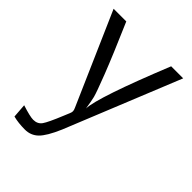

<svg xmlns="http://www.w3.org/2000/svg" viewBox="-191 -541 842 842"><g transform="rotate(45 230.5 -120.0)"><path d="M14.2 -444.8H92.8Q156.7 -297.9 189 -214.8Q221.2 -131.8 226.6 -110.4Q231.9 -88.9 237.8 -49.8Q239.7 -119.6 371.1 -444.8H445.8L229 89.8Q200.2 156.7 175 180.9Q149.9 205.1 113.8 205.1Q72.8 205.1 41 196.8L36.1 131.8Q89.4 148.9 108.9 148.9Q135.7 148.9 149.4 129.4Q163.1 109.9 190.9 42Q197.8 24.9 202.1 15.1Q206.1 6.3 206.1 -0.7Q206.1 -7.8 201.2 -18.1Z"/></g></svg>

Font: CMU Sans Serif
Style: Medium
Weight: 500
Version: Version 0.7.0